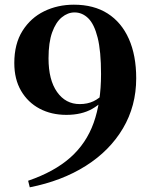

<svg xmlns="http://www.w3.org/2000/svg" viewBox="-20 -780 645 819"><path d="M107 19 100 -9Q211 -47 279.5 -107.5Q348 -168 379.5 -256Q411 -344 411 -464Q411 -562 396.5 -619.5Q382 -677 356.5 -702Q331 -727 298 -727Q269 -727 243.5 -706Q218 -685 202.5 -642Q187 -599 187 -531Q187 -439 223.5 -387.5Q260 -336 320 -336Q353 -336 378.5 -348Q404 -360 427 -385L449 -378H439Q418 -341 373 -315.5Q328 -290 263 -290Q199 -290 149 -316.5Q99 -343 70 -392.5Q41 -442 41 -511Q41 -593 76 -648.5Q111 -704 168.5 -732Q226 -760 295 -760Q380 -760 439 -722.5Q498 -685 529.5 -614.5Q561 -544 561 -446Q561 -328 504.5 -232.5Q448 -137 346 -72.5Q244 -8 107 19Z"/></svg>

Font: Noto Serif TC ExtraLight ExtraBold
Style: Regular
Weight: 800
Version: Version 2.002-H1;hotconv 1.1.0;makeotfexe 2.6.0